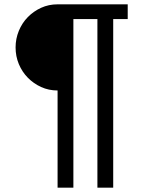

<svg xmlns="http://www.w3.org/2000/svg" viewBox="-20 -718 692 887"><path d="M246 -300Q205 -300 170 -316Q135 -332 108.5 -359Q82 -386 67 -422Q52 -458 52 -499Q52 -539 67 -575.5Q82 -612 108.5 -639Q135 -666 170 -682Q205 -698 246 -698H570V-630H503V149H430V-630H319V149H246Z"/></svg>

Font: IBM Plex Sans Arabic
Style: Regular
Weight: 400
Designer: Mike Abbink, Paul van der Laan, Pieter van Rosmalen, Wael Morcos, Khajak Apelian
Foundry: Bold Monday
Version: Version 1.1